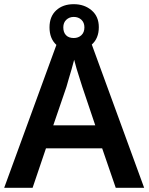

<svg xmlns="http://www.w3.org/2000/svg" viewBox="-20 -899 711 919"><path d="M534 0 469 -189H200L136 0H0L262 -717H408L670 0ZM374 -483Q370 -497 362 -521Q354 -545 346.5 -570.5Q339 -596 335 -613Q330 -593 322.5 -567Q315 -541 308 -518Q301 -495 298 -483L235 -299H436ZM333 -655Q281 -655 249 -685Q217 -715 217 -768Q217 -820 249 -849.5Q281 -879 333 -879Q384 -879 418.5 -849.5Q453 -820 453 -769Q453 -715 418.5 -685Q384 -655 333 -655ZM333 -717Q355 -717 369.5 -730.5Q384 -744 384 -768Q384 -791 369.5 -804.5Q355 -818 333 -818Q312 -818 297.5 -804.5Q283 -791 283 -768Q283 -744 296 -730.5Q309 -717 333 -717Z"/></svg>

Font: Noto Sans Bassa Vah SemiBold
Style: Regular
Weight: 600
Designer: Monotype Design Team
Foundry: Monotype Imaging Inc.
Version: Version 2.002; ttfautohint (v1.8.4.7-5d5b)